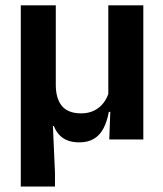

<svg xmlns="http://www.w3.org/2000/svg" viewBox="-20 -510 597 702"><path d="M504 -490.5V0H379.5L384 -121L376 -129.5V-490.5ZM184 -199.5Q184 -175 189.5 -155.8Q195 -136.5 206 -123Q217 -109.5 234.8 -102.5Q252.5 -95.5 277 -95.5Q304 -95.5 324.8 -106Q345.5 -116.5 359 -134.5Q372.5 -152.5 378.5 -174.5L401 -101H378Q371.5 -66 358.5 -41Q345.5 -16 323.8 -2.8Q302 10.5 270 10.5Q245.5 10.5 227.2 3.5Q209 -3.5 196.8 -16.8Q184.5 -30 177 -49H173.5L181 122V172H56V-490.5H184Z"/></svg>

Font: Anek Latin SemiBold
Style: Regular
Weight: 600
Designer: Yesha Goshar
Foundry: Ek Type
Version: Version 1.003